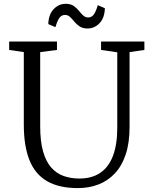

<svg xmlns="http://www.w3.org/2000/svg" viewBox="-20 -956 778 984"><path d="M379 8Q282.5 8 221.2 -27.5Q160 -63 131 -135.2Q102 -207.5 102 -318V-689L27 -700V-743H272V-700L186 -689V-309Q186 -231.5 200.8 -179.8Q215.5 -128 242.5 -97.5Q269.5 -67 306.2 -54Q343 -41 387 -41Q451 -41 494.2 -70.5Q537.5 -100 559.2 -158Q581 -216 581 -301V-688L498 -700V-743H720V-700L644 -689V-305Q644 -223.5 624.2 -164.5Q604.5 -105.5 568.5 -67.2Q532.5 -29 484.2 -10.5Q436 8 379 8ZM428.5 -810Q404 -810 388.2 -820.5Q372.5 -831 361.2 -844.8Q350 -858.5 339 -869Q328 -879.5 313 -879.5Q293 -879.5 282 -860.8Q271 -842 264 -817L227.5 -832.5Q229 -882 255 -909.2Q281 -936.5 316.5 -936.5Q341.5 -936.5 357 -926Q372.5 -915.5 383.8 -901.5Q395 -887.5 406 -877Q417 -866.5 432 -866.5Q452 -866.5 463.2 -885.5Q474.5 -904.5 481 -929.5L517.5 -914Q516 -864 490 -837Q464 -810 428.5 -810Z"/></svg>

Font: Merriweather Light 18pt Light
Style: Regular
Weight: 300
Version: Version 2.100